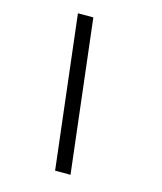

<svg xmlns="http://www.w3.org/2000/svg" viewBox="-121 -817 843 999"><g transform="rotate(15 301.0 -318.0)"><path d="M173.8 -729H256.8L354 92.8H271Z"/></g></svg>

Font: Hack
Style: Italic
Weight: 400
Italic angle: -11°
Monospace: yes
Designer: Christopher Simpkins
Foundry: Christopher Simpkins
Version: Version 2.019; ttfautohint (v1.4.1) -l 4 -r 80 -G 350 -x 0 -